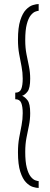

<svg xmlns="http://www.w3.org/2000/svg" viewBox="-20 -771 248 951"><path d="M171.5 160Q160 160 142.8 154.8Q125.5 149.5 108.8 132.2Q92 115 80.5 79.5Q69 44 69 -16.5Q69 -56.5 75 -88.8Q81 -121 86.8 -150.5Q92.5 -180 92.5 -210.5Q92.5 -243 85.2 -261.2Q78 -279.5 55.5 -279.5V-312Q78 -312 85.2 -330Q92.5 -348 92.5 -381.5Q92.5 -412 86.8 -441.2Q81 -470.5 75 -503Q69 -535.5 69 -574.5Q69 -635 80.5 -670.5Q92 -706 108.8 -723.2Q125.5 -740.5 142.8 -745.8Q160 -751 171.5 -751V-717.5Q165.5 -717.5 154.5 -713.2Q143.5 -709 132 -694.8Q120.5 -680.5 112.8 -651.5Q105 -622.5 105 -572Q105 -534 111.2 -502.5Q117.5 -471 123.5 -441.8Q129.5 -412.5 129.5 -381.5Q129.5 -334.5 116.5 -317.5Q103.5 -300.5 89.5 -296.5Q103.5 -291 116.5 -274.2Q129.5 -257.5 129.5 -210.5Q129.5 -179.5 123.5 -150Q117.5 -120.5 111.2 -88.8Q105 -57 105 -19Q105 31 112.8 60.2Q120.5 89.5 132 103.8Q143.5 118 154.5 122Q165.5 126 171.5 126Z"/></svg>

Font: Imbue Thin
Style: Regular
Weight: 400
Version: Version 1.102